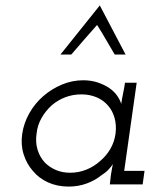

<svg xmlns="http://www.w3.org/2000/svg" viewBox="-20 -680 580 708"><path d="M62 -187Q56 -147 67 -111.5Q78 -76 101 -50Q123 -23 157 -7.5Q191 8 233 8Q269 8 300 -3.5Q331 -15 353 -33Q369 -43 379.5 -54Q390 -65 396 -75Q394 -65 392.5 -55.5Q391 -46 389 -35L385 0H506L513 -50H438L484 -375H441Q438 -355 434 -336Q430 -317 427 -297Q423 -311 412 -327Q401 -343 382 -356Q364 -368 340 -376Q316 -384 287 -384Q246 -384 208 -368Q170 -352 139 -325Q109 -299 88.5 -263Q68 -227 62 -187ZM115 -188Q118 -218 133 -244.5Q148 -271 170 -291Q193 -311 221 -321.5Q249 -332 280 -332Q310 -332 335.5 -321.5Q361 -311 378 -291Q395 -272 402.5 -245Q410 -218 406 -187Q402 -157 387 -131Q372 -105 349 -86Q327 -66 298.5 -54.5Q270 -43 239 -43Q210 -43 186.5 -53Q163 -63 146 -80Q127 -100 118.5 -128Q110 -156 115 -188ZM348 -660Q312 -615 275.5 -569.5Q239 -524 203 -479H243Q266 -506 290 -533.5Q314 -561 338 -588Q357 -558 371 -533.5Q385 -509 403 -479H443Q419 -524 395.5 -569.5Q372 -615 348 -660Z"/></svg>

Font: Josefin Slab Thin Medium
Style: Italic
Weight: 500
Italic angle: -12°
Version: Version 2.000